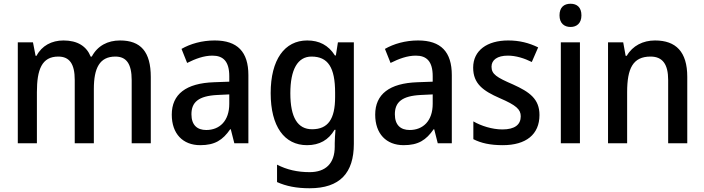

<svg xmlns="http://www.w3.org/2000/svg" viewBox="-20 -765 3760 1025"><path d="M621 -549C555 -549 501 -521 470 -463H464C442 -518 394 -549 319 -549C256 -549 203 -521 175 -467H170L156 -539H75V0H177V-273C177 -393 203 -463 291 -463C351 -463 379 -424 379 -338V0H481V-290C481 -402 512 -463 596 -463C655 -463 683 -424 683 -337V0H785V-354C785 -489 731 -549 621 -549Z M1126 -549C1058 -549 996 -531 949 -504L979 -429C1023 -451 1068 -468 1114 -468C1172 -468 1204 -437 1204 -358V-329L1123 -326C973 -321 897 -262 897 -153C897 -51 956 10 1049 10C1127 10 1169 -17 1209 -75H1212L1231 0H1306V-364C1306 -488 1248 -549 1126 -549ZM1141 -258 1204 -261V-211C1204 -119 1152 -71 1081 -71C1033 -71 1002 -97 1002 -155C1002 -219 1039 -253 1141 -258Z M1620 -549C1499 -549 1425 -446 1425 -268C1425 -90 1498 10 1619 10C1686 10 1734 -18 1766 -72H1771C1769 -52 1767 -18 1767 0V18C1767 108 1718 154 1633 154C1568 154 1511 141 1459 114V207C1508 229 1563 240 1633 240C1795 240 1869 158 1869 3V-539H1784L1773 -469H1768C1733 -524 1684 -549 1620 -549ZM1643 -463C1731 -463 1769 -405 1769 -270V-247C1769 -129 1731 -75 1646 -75C1569 -75 1530 -138 1530 -267C1530 -394 1569 -463 1643 -463Z M2212 -549C2144 -549 2082 -531 2035 -504L2065 -429C2109 -451 2154 -468 2200 -468C2258 -468 2290 -437 2290 -358V-329L2209 -326C2059 -321 1983 -262 1983 -153C1983 -51 2042 10 2135 10C2213 10 2255 -17 2295 -75H2298L2317 0H2392V-364C2392 -488 2334 -549 2212 -549ZM2227 -258 2290 -261V-211C2290 -119 2238 -71 2167 -71C2119 -71 2088 -97 2088 -155C2088 -219 2125 -253 2227 -258Z M2860 -151C2860 -237 2807 -274 2719 -314C2631 -352 2604 -369 2604 -409C2604 -445 2635 -468 2691 -468C2734 -468 2779 -454 2819 -434L2853 -512C2804 -536 2753 -549 2693 -549C2581 -549 2506 -496 2506 -404C2506 -318 2559 -280 2648 -241C2736 -203 2760 -181 2760 -144C2760 -100 2729 -74 2662 -74C2608 -74 2548 -93 2507 -117V-22C2548 -1 2597 10 2664 10C2788 10 2860 -47 2860 -151Z M3026 -745C2991 -745 2967 -726 2967 -683C2967 -641 2992 -621 3026 -621C3059 -621 3084 -641 3084 -683C3084 -726 3060 -745 3026 -745ZM3076 -539H2974V0H3076Z M3477 -549C3413 -549 3357 -521 3326 -467H3320L3307 -539H3226V0H3328V-273C3328 -400 3359 -463 3453 -463C3518 -463 3547 -421 3547 -338V0H3649V-355C3649 -489 3588 -549 3477 -549Z"/></svg>

Font: Noto Sans Myanmar UI SemiCondensed Medium
Style: Regular
Weight: 500
Width: 4
Designer: Monotype Design Team
Foundry: Monotype Imaging Inc.
Version: Version 2.103